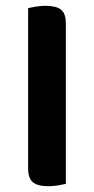

<svg xmlns="http://www.w3.org/2000/svg" viewBox="-20 -635 324 662"><path d="M147 7Q109 7 93 -7Q77 -21 77 -54V-607Q86 -609 103 -612Q120 -615 137 -615Q173 -615 190 -602Q207 -589 207 -554V-1Q198 1 181.5 4Q165 7 147 7Z"/></svg>

Font: Baloo 2 SemiBold
Style: Regular
Weight: 600
Designer: Sarang Kulkarni and Ek Type
Foundry: Ek Type
Version: Version 1.640;hotconv 1.0.111;makeotfexe 2.5.65597; ttfautoh